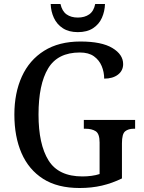

<svg xmlns="http://www.w3.org/2000/svg" viewBox="-20 -932 719 962"><path d="M379 10Q268 10 196 -36Q124 -82 88 -164.5Q52 -247 52 -358Q52 -466 89.5 -548.5Q127 -631 201 -677.5Q275 -724 383 -724Q489 -724 543 -691.5Q597 -659 597 -611Q597 -578 571 -558Q545 -538 502 -538Q502 -571 489.5 -601Q477 -631 450.5 -650Q424 -669 380 -669Q269 -669 221 -589Q173 -509 173 -358Q173 -209 223 -128.5Q273 -48 393 -48Q416 -48 438.5 -51Q461 -54 479 -60V-218Q479 -262 459.5 -274.5Q440 -287 408 -287H400V-331H657V-287H650Q623 -287 607 -274Q591 -261 591 -214V-38Q542 -14 490.5 -2Q439 10 379 10ZM370 -771Q325 -771 295 -790.5Q265 -810 250 -842.5Q235 -875 234 -912H283Q291 -876 313.5 -860Q336 -844 370 -844Q404 -844 427 -860Q450 -876 457 -912H506Q505 -875 490.5 -842.5Q476 -810 446 -790.5Q416 -771 370 -771Z"/></svg>

Font: Noto Serif Bengali SemiCondensed Medium
Style: Regular
Weight: 500
Width: 4
Designer: Juan Bruce, Universal Thirst, Indian Type Foundry and the Monotype Design Team.
Foundry: Monotype Imaging Inc.
Version: Version 2.003; ttfautohint (v1.8.4.7-5d5b)